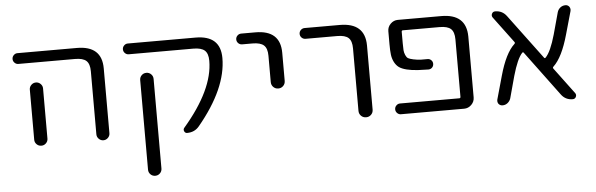

<svg xmlns="http://www.w3.org/2000/svg" viewBox="-48 -701 3286 1058"><g transform="rotate(-5 1595.0 -172.5)"><path d="M198.2 -335.9V-95.7V-58.6Q198.2 -43.9 187.5 -33.2Q176.8 -22.5 161.6 -22.5Q146.5 -22.5 135.7 -33.2Q125 -43.9 125 -58.6V-95.7V-335.9Q125 -350.6 135.7 -361.3Q146.5 -372.1 161.6 -372.1Q176.8 -372.1 187.5 -361.3Q198.2 -350.6 198.2 -335.9ZM74.2 -482.4Q62.5 -482.4 53.7 -491.2Q44.9 -500 44.9 -512.2Q44.9 -524.4 53.7 -533.2Q62.5 -542 74.2 -542H403.3Q541 -542 541 -417V-58.6Q541 -43.9 530.3 -33.2Q519.5 -22.5 504.9 -22.5Q490.2 -22.5 479.5 -33.2Q468.8 -43.9 468.8 -58.6V-407.2Q468.8 -448.2 450.2 -465.3Q431.6 -482.4 387.7 -482.4Z M735.4 160.2V-335Q735.4 -350.6 746.1 -361.3Q756.8 -372.1 772.5 -372.1Q788.1 -372.1 798.8 -361.3Q809.6 -350.6 809.6 -335V160.2Q809.6 175.8 798.8 186.5Q788.1 197.3 772.5 197.3Q756.8 197.3 746.1 186.5Q735.4 175.8 735.4 160.2ZM1059.6 -542Q1197.3 -542 1197.3 -417Q1197.3 -249 1035.2 -53.7Q1009.8 -22.5 967.8 -22.5Q957 -22.5 952.1 -33.2Q947.3 -43.9 955.1 -52.7Q1124 -249 1124 -408.2Q1124 -448.2 1105 -465.3Q1085.9 -482.4 1042 -482.4H684.6Q672.9 -482.4 664.1 -491.2Q655.3 -500 655.3 -512.2Q655.3 -524.4 664.1 -533.2Q672.9 -542 684.6 -542Z M1312.5 -482.4Q1299.8 -482.4 1291 -491.2Q1282.2 -500 1282.2 -512.2Q1282.2 -524.4 1291 -533.2Q1299.8 -542 1312.5 -542H1390.6Q1528.3 -542 1528.3 -417V-261.7Q1528.3 -245.1 1517.1 -233.9Q1505.9 -222.7 1489.7 -222.7Q1473.6 -222.7 1462.4 -233.9Q1451.2 -245.1 1451.2 -261.7V-407.2Q1451.2 -448.2 1432.1 -465.3Q1413.1 -482.4 1369.1 -482.4Z M1663.1 -482.4Q1650.4 -482.4 1641.6 -491.2Q1632.8 -500 1632.8 -512.2Q1632.8 -524.4 1641.6 -533.2Q1650.4 -542 1663.1 -542H1857.4Q1996.1 -542 1997.1 -417V-61.5Q1997.1 -44.9 1985.8 -33.7Q1974.6 -22.5 1958 -22.5Q1941.4 -22.5 1930.2 -33.7Q1918.9 -44.9 1918.9 -61.5V-407.2Q1918.9 -448.2 1900.4 -465.3Q1881.8 -482.4 1837.9 -482.4Z M2418.9 -542Q2556.6 -542 2557.6 -417V-80.1Q2557.6 -56.6 2540.5 -39.6Q2523.4 -22.5 2500 -22.5H2150.4Q2138.7 -22.5 2129.9 -31.2Q2121.1 -40 2121.1 -52.2Q2121.1 -64.5 2129.9 -73.2Q2138.7 -82 2150.4 -82H2478.5Q2485.4 -82 2485.4 -89.8V-407.2Q2485.4 -448.2 2466.8 -465.3Q2448.2 -482.4 2404.3 -482.4H2201.2Q2194.3 -482.4 2194.3 -474.6V-412.1Q2194.3 -385.7 2195.3 -372.6Q2196.3 -359.4 2202.1 -345.7Q2208 -332 2216.3 -327.1Q2224.6 -322.3 2244.6 -317.9Q2264.6 -313.5 2287.1 -312.5Q2301.8 -312.5 2323.2 -312.5Q2335 -312.5 2343.3 -304.2Q2351.6 -295.9 2351.6 -283.7Q2351.6 -271.5 2343.3 -263.2Q2335 -254.9 2322.3 -254.9Q2290 -255.9 2265.6 -256.8Q2230.5 -258.8 2203.1 -265.6Q2175.8 -272.5 2161.1 -283.2Q2146.5 -293.9 2136.7 -312.5Q2127 -331.1 2124 -353.5Q2121.1 -376 2121.1 -412.1V-484.4Q2121.1 -507.8 2138.2 -524.9Q2155.3 -542 2178.7 -542Z M3117.2 -54.7Q3124 -44.9 3118.7 -33.7Q3113.3 -22.5 3100.6 -22.5Q3060.5 -22.5 3037.1 -54.7L2854.5 -300.8Q2850.6 -306.6 2845.7 -301.8Q2817.4 -271.5 2791 -178.7L2757.8 -56.6Q2752.9 -42 2740.7 -32.2Q2728.5 -22.5 2712.9 -22.5Q2699.2 -22.5 2690.4 -33.2Q2685.5 -41 2685.5 -48.8Q2685.5 -52.7 2686.5 -56.6L2722.7 -185.5Q2756.8 -307.6 2806.6 -353.5Q2812.5 -358.4 2808.6 -364.3L2700.2 -509.8Q2693.4 -519.5 2698.7 -530.8Q2704.1 -542 2716.8 -542Q2756.8 -542 2780.3 -509.8L2962.9 -264.6Q2966.8 -258.8 2971.7 -263.7Q3001 -293.9 3027.3 -386.7L3060.5 -507.8Q3065.4 -523.4 3077.6 -532.7Q3089.8 -542 3105.5 -542Q3119.1 -542 3127 -531.2Q3131.8 -524.4 3131.8 -515.6Q3131.8 -511.7 3130.9 -507.8L3094.7 -379.9Q3060.5 -257.8 3010.7 -210.9Q3004.9 -206.1 3008.8 -200.2Z"/></g></svg>

Font: Gen Jyuu Gothic P Normal
Style: Regular
Weight: 300
Designer: [Source Han Sans]
Ryoko NISHIZUKA  (kana & ideographs); Paul D. Hunt (Latin, Greek & Cyrillic); Wenlong ZHANG  (bopomofo
Version: Version 1.002.20150607